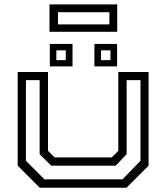

<svg xmlns="http://www.w3.org/2000/svg" viewBox="-20 -876 776 896"><path d="M165.5 0 62.5 -103V-540H204V-172L234.5 -141.5H501.5L532 -172V-540H673.5V-103L570.5 0ZM187.5 -39H551.5L635.5 -125.5V-502H571V-156.5L520 -103H219L165 -156.5V-502H101V-125.5ZM420.5 -566V-671H526.5V-566ZM212.5 -566V-671H318.5V-566ZM243 -595.5H287V-641H243ZM451.5 -595.5H495.5V-641H451.5ZM211 -727.5V-855.5H527V-727.5ZM250.5 -762H490.5V-819H250.5Z"/></svg>

Font: Tourney Expanded
Style: Regular
Weight: 400
Width: 7
Designer: Tyler Finck
Foundry: Etcetera Type Co
Version: Version 1.010; ttfautohint (v1.8.3)